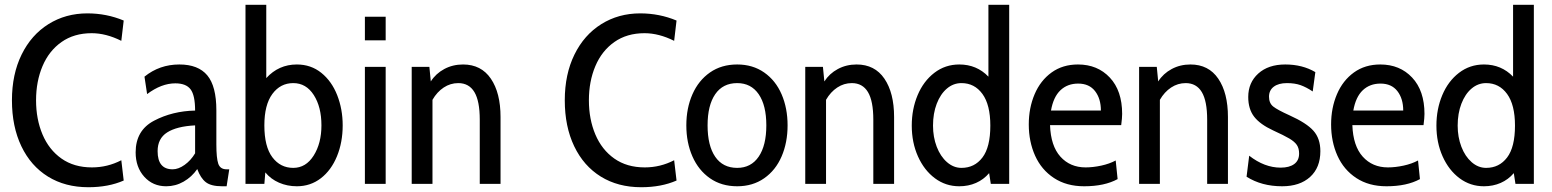

<svg xmlns="http://www.w3.org/2000/svg" viewBox="-20 -770 6498 804"><path d="M30 -350Q30 -459 70.5 -541.5Q111 -624 183 -669Q255 -714 346 -714Q426 -714 498 -684L488 -599Q424 -631 364 -631Q290 -631 237.5 -594Q185 -557 158 -493Q131 -429 131 -350Q131 -271 158 -207Q185 -143 237.5 -106Q290 -69 365 -69Q430 -69 488 -99L498 -14Q434 14 350 14Q253 14 181 -30.5Q109 -75 69.5 -157.5Q30 -240 30 -350Z M548 -132Q548 -224 625 -264.5Q702 -305 797 -307Q797 -371 778 -396Q759 -421 714 -421Q656 -421 596 -376L585 -449Q648 -500 731 -500Q810 -500 848 -454.5Q886 -409 886 -308V-165Q886 -108 894 -84.5Q902 -61 929 -61H940L929 10H910Q864 10 842 -7Q820 -24 806 -62Q783 -29 749 -9.5Q715 10 676 10Q620 10 584 -30Q548 -70 548 -132ZM797 -128V-245Q720 -241 680 -215.5Q640 -190 640 -137Q640 -61 703 -61Q727 -61 753 -79.5Q779 -98 797 -128Z M1415 -245Q1415 -174 1391 -115.5Q1367 -57 1323.5 -23.5Q1280 10 1223 10Q1183 10 1148.5 -5Q1114 -20 1091 -48L1087 0H1008V-750H1095V-443Q1147 -500 1223 -500Q1282 -500 1325.5 -465Q1369 -430 1392 -371.5Q1415 -313 1415 -245ZM1326 -245Q1326 -322 1294 -372Q1262 -422 1208 -422Q1154 -422 1120.5 -376.5Q1087 -331 1087 -245Q1087 -156 1120.5 -111.5Q1154 -67 1208 -67Q1261 -67 1293.5 -118.5Q1326 -170 1326 -245Z M1508 -700H1595V-601H1508ZM1508 -490H1595V0H1508Z M2076 -280V0H1989V-269Q1989 -347 1966.5 -384.5Q1944 -422 1899 -422Q1866 -422 1838 -403.5Q1810 -385 1791 -352V0H1704V-490H1778L1784 -429Q1805 -462 1840.5 -481Q1876 -500 1919 -500Q1995 -500 2035.5 -440.5Q2076 -381 2076 -280Z M2345 -350Q2345 -459 2385.5 -541.5Q2426 -624 2498 -669Q2570 -714 2661 -714Q2741 -714 2813 -684L2803 -599Q2739 -631 2679 -631Q2605 -631 2552.5 -594Q2500 -557 2473 -493Q2446 -429 2446 -350Q2446 -271 2473 -207Q2500 -143 2552.5 -106Q2605 -69 2680 -69Q2745 -69 2803 -99L2813 -14Q2749 14 2665 14Q2568 14 2496 -30.5Q2424 -75 2384.5 -157.5Q2345 -240 2345 -350Z M2854 -245Q2854 -317 2879.5 -375Q2905 -433 2953 -466.5Q3001 -500 3067 -500Q3132 -500 3180 -466.5Q3228 -433 3253 -375Q3278 -317 3278 -245Q3278 -173 3253 -115Q3228 -57 3180 -23.5Q3132 10 3067 10Q3001 10 2953 -23.5Q2905 -57 2879.5 -115Q2854 -173 2854 -245ZM3189 -245Q3189 -329 3157 -375.5Q3125 -422 3067 -422Q3007 -422 2975 -375.5Q2943 -329 2943 -245Q2943 -160 2975 -113.5Q3007 -67 3067 -67Q3125 -67 3157 -114Q3189 -161 3189 -245Z M3724 -280V0H3637V-269Q3637 -347 3614.5 -384.5Q3592 -422 3547 -422Q3514 -422 3486 -403.5Q3458 -385 3439 -352V0H3352V-490H3426L3432 -429Q3453 -462 3488.5 -481Q3524 -500 3567 -500Q3643 -500 3683.5 -440.5Q3724 -381 3724 -280Z M4206 -750V0H4129L4122 -45Q4099 -18 4067 -4Q4035 10 3997 10Q3940 10 3895 -23.5Q3850 -57 3824 -115Q3798 -173 3798 -244Q3798 -313 3822.5 -371.5Q3847 -430 3892.5 -465Q3938 -500 3997 -500Q4070 -500 4119 -449V-750ZM4127 -244Q4127 -331 4094 -376.5Q4061 -422 4006 -422Q3972 -422 3945 -399Q3918 -376 3902.5 -335.5Q3887 -295 3887 -244Q3887 -196 3902.5 -155.5Q3918 -115 3945.5 -91Q3973 -67 4006 -67Q4061 -67 4094 -110.5Q4127 -154 4127 -244Z M4288 -249Q4288 -318 4312.5 -375.5Q4337 -433 4383.5 -466.5Q4430 -500 4494 -500Q4576 -500 4627.5 -445Q4679 -390 4679 -293Q4679 -276 4675 -246H4377Q4380 -159 4420.5 -114Q4461 -69 4526 -69Q4557 -69 4591.5 -76.5Q4626 -84 4652 -98L4660 -20Q4605 10 4520 10Q4446 10 4393.5 -24.5Q4341 -59 4314.5 -118Q4288 -177 4288 -249ZM4590 -307Q4590 -357 4565.5 -388.5Q4541 -420 4495 -420Q4450 -420 4420.5 -392Q4391 -364 4381 -307Z M5122 -280V0H5035V-269Q5035 -347 5012.5 -384.5Q4990 -422 4945 -422Q4912 -422 4884 -403.5Q4856 -385 4837 -352V0H4750V-490H4824L4830 -429Q4851 -462 4886.5 -481Q4922 -500 4965 -500Q5041 -500 5081.5 -440.5Q5122 -381 5122 -280Z M5200 -30 5211 -118Q5275 -68 5343 -68Q5379 -68 5399.5 -83Q5420 -98 5420 -127Q5420 -149 5410.5 -163Q5401 -177 5379 -190Q5357 -203 5311 -224Q5257 -249 5232 -281Q5207 -313 5207 -364Q5207 -424 5249 -462Q5291 -500 5362 -500Q5434 -500 5488 -468L5477 -387Q5450 -405 5426 -413.5Q5402 -422 5369 -422Q5334 -422 5314 -407Q5294 -392 5294 -365Q5294 -338 5311.5 -324Q5329 -310 5380 -287Q5451 -255 5480 -222.5Q5509 -190 5509 -137Q5509 -68 5466 -29Q5423 10 5349 10Q5263 10 5200 -30Z M5554 -249Q5554 -318 5578.5 -375.5Q5603 -433 5649.5 -466.5Q5696 -500 5760 -500Q5842 -500 5893.5 -445Q5945 -390 5945 -293Q5945 -276 5941 -246H5643Q5646 -159 5686.5 -114Q5727 -69 5792 -69Q5823 -69 5857.5 -76.5Q5892 -84 5918 -98L5926 -20Q5871 10 5786 10Q5712 10 5659.5 -24.5Q5607 -59 5580.5 -118Q5554 -177 5554 -249ZM5856 -307Q5856 -357 5831.5 -388.5Q5807 -420 5761 -420Q5716 -420 5686.5 -392Q5657 -364 5647 -307Z M6403 -750V0H6326L6319 -45Q6296 -18 6264 -4Q6232 10 6194 10Q6137 10 6092 -23.5Q6047 -57 6021 -115Q5995 -173 5995 -244Q5995 -313 6019.5 -371.5Q6044 -430 6089.5 -465Q6135 -500 6194 -500Q6267 -500 6316 -449V-750ZM6324 -244Q6324 -331 6291 -376.5Q6258 -422 6203 -422Q6169 -422 6142 -399Q6115 -376 6099.5 -335.5Q6084 -295 6084 -244Q6084 -196 6099.5 -155.5Q6115 -115 6142.5 -91Q6170 -67 6203 -67Q6258 -67 6291 -110.5Q6324 -154 6324 -244Z"/></svg>

Font: Cabin Condensed
Style: Regular
Weight: 400
Width: 3
Designer: Pablo Impallari
Foundry: Pablo Impallari. http://www.impallari.com Igino Marini. http://www.ikern.com
Version: Version 2.200